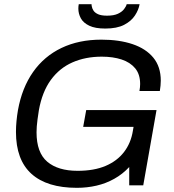

<svg xmlns="http://www.w3.org/2000/svg" viewBox="-20 -888 836 920"><path d="M348.2 12Q205.2 12 130.9 -54.9Q56.5 -121.8 56.5 -256Q56.5 -281.2 59 -307.4Q61.5 -333.7 66 -360.1Q85.4 -467.5 138.5 -543Q191.5 -618.5 274.6 -658.2Q357.6 -698 465.5 -698Q551.3 -698 615.2 -676.5Q679.2 -654.9 714.8 -611.6Q750.4 -568.2 750.4 -501.5Q750.4 -490.1 749.2 -477.8Q747.9 -465.4 745.9 -452H648.2Q649.7 -460.3 650.6 -469.2Q651.5 -478.2 651.5 -485.5Q651.5 -532.1 627.6 -560.9Q603.6 -589.6 562.5 -603Q521.3 -616.5 467.7 -616.5Q389.5 -616.5 327.2 -589.1Q264.9 -561.7 223.5 -504.9Q182.1 -448 166.3 -360Q162.3 -334.6 159.8 -315.8Q157.2 -297.1 156.2 -282.3Q155.1 -267.6 155.1 -254Q155.1 -156.8 206.5 -113.1Q257.9 -69.5 351.8 -69.5Q430.3 -69.5 485.7 -92.9Q541 -116.3 574.3 -159.6Q607.5 -202.9 616.7 -261.3L620 -280.2H378.6L393.1 -360.6H730L666.4 0H599.2V-87.6Q567.6 -53.6 527.6 -31.3Q487.7 -8.9 442.5 1.5Q397.4 12 348.2 12ZM484.5 -751.2Q435.9 -751.2 407.5 -764.9Q379.1 -778.6 367.2 -800.6Q355.4 -822.6 355.4 -846.9Q355.4 -851.9 355.9 -857.5Q356.4 -863 357.4 -868H418.6Q418.6 -865.9 418.9 -862.9Q419.2 -859.8 419.7 -857.8Q421.3 -847.4 428.1 -837Q434.9 -826.7 450.2 -819.8Q465.5 -812.9 493 -812.9Q525.4 -812.9 545 -822.1Q564.6 -831.2 574.6 -844.4Q584.6 -857.5 587.1 -868H648.9Q644.3 -840.7 626.5 -813.7Q608.8 -786.6 574.5 -768.9Q540.2 -751.2 484.5 -751.2Z"/></svg>

Font: Archivo Variable SemiBold
Style: Italic
Weight: 600
Italic angle: -10°
Designer: Hector Gatti
Foundry: Omnibus-Type
Version: Version 2.001